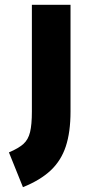

<svg xmlns="http://www.w3.org/2000/svg" viewBox="-20 -490 381 795"><path d="M75 285 17 141Q57 124 77 106Q97 88 104.5 57Q112 26 112 -28V-470H272V-28Q272 57 252.5 116Q233 175 190 215.5Q147 256 75 285Z"/></svg>

Font: Changa ExtraLight ExtraBold
Style: Regular
Weight: 800
Version: Version 3.002; ttfautohint (v1.8.2)